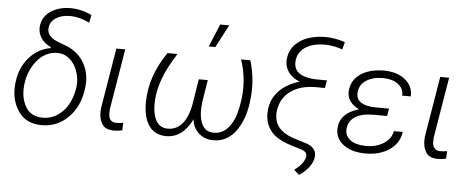

<svg xmlns="http://www.w3.org/2000/svg" viewBox="-57 -913 3069 1248"><g transform="rotate(5 1477.0 -288.5)"><path d="M167 -625.5C167 -623 166.5 -620.1 166.5 -617.7C166.5 -572.3 191.9 -528.3 251 -499.5L250 -494.1C195.3 -484.9 148.9 -459 110.8 -415.5C72.8 -372.1 49.8 -319.3 42.5 -257.3L41 -244.6C39.6 -231.9 39.1 -219.7 39.1 -208C39.1 -151.9 54.7 -101.6 86.4 -58.1C117.7 -14.6 165.5 8.3 230 9.8C232.4 9.8 235.4 9.8 237.8 9.8C303.2 9.8 359.9 -14.2 408.2 -62C456.5 -110.4 485.8 -174.3 495.6 -254.4L496.6 -263.2C497.6 -274.4 498.5 -285.2 498.5 -295.9C498.5 -341.3 487.3 -382.8 465.8 -419.9C437 -469.2 392.6 -503.4 333.5 -523.4L293.5 -538.6C247.6 -557.1 224.1 -583 224.1 -616.2C224.1 -619.6 224.6 -623 225.1 -627C228.5 -653.3 242.2 -674.3 266.6 -689.9C290.5 -705.1 320.3 -712.9 355.5 -712.9C397.9 -712.9 440.9 -702.1 484.4 -680.7L495.1 -730.5C452.1 -752.4 406.7 -763.7 358.4 -764.2C304.7 -764.2 260.3 -751.5 224.6 -726.6C189 -701.2 169.9 -667.5 167 -625.5ZM100.6 -251C106 -293.5 119.1 -332.5 141.1 -368.2C163.1 -403.8 187 -429.2 213.9 -444.3C240.7 -459.5 267.1 -466.8 293.5 -466.8C299.3 -466.8 305.2 -466.8 311.5 -465.8C346.2 -461.4 375 -444.3 397.9 -414.6C420.9 -384.8 434.6 -348.1 439.5 -305.7C439.9 -299.3 440.4 -293 440.4 -286.6C440.4 -262.2 436.5 -235.8 428.7 -208C413.6 -154.8 389.2 -113.3 354.5 -83.5C320.3 -53.7 281.7 -39.1 239.7 -39.1C237.3 -39.1 235.4 -39.1 232.9 -39.1C185.5 -40.5 151.4 -58.1 129.9 -91.3C108.4 -125 97.7 -163.1 97.7 -206.1C97.7 -217.8 98.1 -230 99.6 -242.7Z M675.3 -528.3 609.9 -133.3C608.9 -124 608.4 -115.2 608.4 -106.9C608.4 -75.2 615.7 -49.3 629.9 -28.3C644 -7.3 668 3.4 701.7 3.9C703.6 3.9 706.1 3.9 708 3.9C724.6 3.9 742.2 2 759.8 -2.4L762.2 -51.3C741.2 -48.8 726.6 -47.4 717.8 -47.4C716.8 -47.4 716.3 -47.4 715.3 -47.4C684.1 -48.3 668 -66.4 666.5 -102.1L667.5 -131.8L733.4 -528.3Z M1272.5 -594.2H1315.4L1393.1 -742.7H1334ZM1009.3 -528.3C935.1 -420.4 898.9 -314.9 897 -199.7C897 -197.3 897 -194.8 897 -192.4C897 -131.3 909.2 -82.5 933.6 -45.9C958.5 -9.8 994.1 8.8 1041.5 10.3C1043.5 10.3 1045.4 10.3 1047.4 10.3C1119.1 10.3 1174.8 -31.2 1214.8 -113.8C1219.2 -76.7 1234.4 -46.9 1259.3 -24.4C1284.2 -2 1314.5 9.8 1350.6 10.3C1352.5 10.3 1354 10.3 1356 10.3C1429.7 10.3 1486.3 -29.3 1526.9 -108.4C1545.9 -145 1558.6 -185.1 1565.9 -227.5C1572.8 -270 1576.7 -309.6 1576.7 -346.2C1576.7 -362.8 1576.2 -379.9 1574.7 -397C1571.3 -440.9 1563 -484.9 1549.3 -528.3L1488.8 -528.8C1503.9 -485.8 1513.2 -441.9 1517.1 -396.5C1518.6 -378.9 1519.5 -361.3 1519.5 -344.2C1519.5 -302.7 1514.2 -256.8 1503.4 -206.5C1493.2 -156.2 1474.6 -115.2 1448.7 -84.5C1422.9 -53.7 1391.6 -38.6 1354.5 -38.6C1353.5 -38.6 1353 -38.6 1352.1 -38.6C1319.8 -39.1 1296.4 -51.8 1281.2 -76.7C1266.1 -101.6 1258.3 -134.8 1258.3 -175.8C1258.3 -181.6 1258.3 -187.5 1258.8 -193.8L1262.2 -232.9L1285.2 -376H1226.6L1203.6 -232.9C1186 -104.5 1131.3 -39.1 1056.2 -39.1C1053.7 -39.1 1050.8 -39.1 1048.3 -39.1C992.2 -41 960 -86.4 954.6 -168.5C954.1 -176.3 954.1 -184.1 954.1 -191.9C954.1 -275.4 980.5 -364.7 1033.7 -460L1073.7 -527.8Z M2151.4 -699.2C2110.4 -713.4 2068.4 -721.2 2025.9 -721.7L2004.4 -721.2C1939.5 -717.8 1887.2 -701.2 1848.1 -670.9C1808.6 -640.1 1787.6 -600.6 1784.7 -551.3C1784.7 -548.3 1784.2 -545.4 1784.2 -542.5C1784.2 -489.3 1818.8 -441.9 1880.9 -418C1765.6 -383.3 1699.2 -311 1691.4 -214.8C1690.9 -207 1690.4 -199.2 1690.4 -191.9C1690.4 -148.4 1703.6 -109.9 1730 -77.1C1756.3 -44.4 1804.2 -17.6 1873 2.9L1906.7 12.7L1931.6 20.5C1954.6 28.8 1966.3 41 1966.3 57.6C1966.3 59.1 1965.8 60.5 1965.8 62C1962.4 87.4 1946.8 112.3 1918.5 137.2L1896 156.2L1929.2 186.5C1985.8 148.9 2019 102.5 2022.5 57.1C2022.5 55.2 2022.5 53.2 2022.5 51.3C2022.5 17.1 2001.5 -7.3 1959 -22L1867.7 -50.3C1788.1 -78.6 1748.5 -126 1748.5 -192.9C1748.5 -199.2 1748.5 -206.1 1749.5 -212.9C1755.9 -268.1 1779.8 -312 1822.3 -343.8C1864.7 -375.5 1920.4 -391.6 1989.3 -391.6L2048.3 -391.1L2057.1 -441.4L1976.1 -442.4C1886.7 -447.8 1842.3 -480 1842.3 -539.1C1842.3 -543.9 1842.8 -548.8 1843.3 -554.2C1847.7 -590.8 1865.7 -619.6 1897.9 -640.6C1929.7 -661.6 1972.2 -671.9 2024.4 -671.9C2060.5 -671.9 2098.6 -665 2138.7 -650.9Z M2152.8 -140.6C2152.3 -136.7 2152.3 -133.3 2152.3 -129.4C2152.3 -89.8 2169.4 -56.6 2203.6 -30.8C2237.3 -4.9 2283.7 8.8 2341.8 9.8C2345.2 9.8 2348.1 9.8 2351.6 9.8C2410.2 9.8 2460.9 -4.4 2503.4 -33.2C2545.9 -62 2570.3 -101.1 2577.1 -150.9H2519.5C2512.2 -116.7 2493.2 -89.4 2461.4 -69.3C2429.7 -49.3 2392.1 -39.1 2348.6 -39.1C2347.2 -39.1 2345.7 -39.1 2344.2 -39.1C2300.3 -40 2267.1 -48.8 2244.6 -65.9C2222.2 -83 2210.9 -104.5 2210.9 -129.9C2210.9 -133.3 2210.9 -136.7 2211.4 -140.6C2218.8 -209 2274.9 -245.6 2381.8 -245.6L2466.8 -245.1L2475.1 -293.9L2381.3 -294.4C2301.8 -296.9 2262.2 -323.2 2262.2 -374C2262.2 -377.4 2262.2 -381.3 2262.7 -385.3C2266.6 -418 2282.7 -443.4 2311.5 -461.4C2340.3 -479.5 2375.5 -488.3 2416.5 -488.3C2418.5 -488.3 2420.9 -488.3 2422.9 -488.3C2462.9 -487.3 2494.6 -478 2517.6 -460C2541 -441.9 2552.7 -419.9 2552.7 -393.6C2552.7 -390.6 2552.2 -388.2 2552.2 -385.7L2608.9 -385.3C2608.9 -388.2 2608.9 -390.6 2608.9 -393.6C2608.9 -434.6 2592.3 -468.8 2559.1 -495.1C2525.4 -522 2481 -536.1 2424.8 -537.6L2402.8 -537.1C2342.8 -533.7 2295.4 -518.6 2260.7 -491.2C2225.6 -463.9 2206.5 -427.7 2204.1 -383.3C2204.1 -381.3 2204.1 -378.9 2204.1 -377C2204.1 -334.5 2229.5 -296.4 2280.8 -272.9C2200.2 -249 2157.2 -205.1 2152.8 -140.6Z M2788.6 -528.3 2723.1 -133.3C2722.2 -124 2721.7 -115.2 2721.7 -106.9C2721.7 -75.2 2729 -49.3 2743.2 -28.3C2757.3 -7.3 2781.2 3.4 2814.9 3.9C2816.9 3.9 2819.3 3.9 2821.3 3.9C2837.9 3.9 2855.5 2 2873 -2.4L2875.5 -51.3C2854.5 -48.8 2839.8 -47.4 2831.1 -47.4C2830.1 -47.4 2829.6 -47.4 2828.6 -47.4C2797.4 -48.3 2781.2 -66.4 2779.8 -102.1L2780.8 -131.8L2846.7 -528.3Z"/></g></svg>

Font: Roboto Light
Style: Italic
Weight: 300
Italic angle: -12°
Designer: Google
Version: Version 2.137; 2017